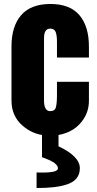

<svg xmlns="http://www.w3.org/2000/svg" viewBox="-20 -672 493 971"><path d="M272.9 179.7Q272.5 168.9 266.6 163.1Q260.7 157.2 256.8 153.3Q252.9 149.4 246.1 146.5Q239.3 142.6 234.9 140.1Q230.5 137.7 222.7 134.8Q214.8 131.8 210.9 129.9Q208 128.4 200.7 126Q193.4 123.5 192.4 123V10.7Q137.7 1 95.7 -35.2Q38.1 -84 38.1 -163.1V-436.5Q38.1 -538.1 86.4 -594.7Q134.8 -651.4 234.4 -651.9Q334 -651.9 381.8 -595.2Q429.7 -538.6 429.7 -436.5V-380.9H268.1V-453.6Q268.6 -492.2 261.7 -509.8Q254.9 -527.3 233.9 -527.3Q202.6 -527.3 202.6 -479V-163.6Q202.6 -109.9 233.9 -109.9Q257.3 -109.9 262.7 -129.9Q268.1 -149.9 268.1 -190.4V-258.3H429.7V-163.1Q429.7 -110.4 402.3 -69.3Q359.4 -4.4 275.9 10.7V67.9Q383.8 118.7 383.8 178.7Q383.8 239.3 318.4 260.7Q263.2 279.3 165 278.8V200.2L193.4 200.7Q273.4 200.7 272.9 179.7Z"/></svg>

Font: Oswald-Bold
Style: Bold
Weight: 700
Designer: vernon adams
Foundry: vernon adams
Version: Version 2.002; ttfautohint (v0.92.18-e454-dirty) -l 8 -r 50 